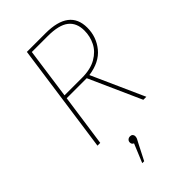

<svg xmlns="http://www.w3.org/2000/svg" viewBox="-277 -774 1125 1125"><g transform="rotate(-45 286.0 -211.5)"><path d="M345 -326 491 0H466L321 -324H155L109 0H86L182 -681H336Q533 -681 533 -531Q533 -455 486 -397Q439 -339 345 -326ZM302 -345Q374 -345 420.5 -372Q467 -399 488 -441Q509 -483 509 -531Q509 -595 467.5 -627.5Q426 -660 333 -660H202L158 -345ZM282 117Q282 126 278.5 134.5Q275 143 263 164L215 258H199L247 142Q233 136 233 121Q233 110 240.5 103Q248 96 260 96Q270 96 276 102Q282 108 282 117Z"/></g></svg>

Font: Fira Sans Thin
Style: Italic
Weight: 250
Italic angle: -8°
Designer: Carrois Corporate & Edenspiekermann AG
Foundry: Carrois Corporate GbR & Edenspiekermann AG
Version: Version 4.203